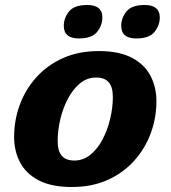

<svg xmlns="http://www.w3.org/2000/svg" viewBox="-20 -736 683 769"><path d="M375.5 -531.5Q456.5 -531.5 507.5 -505Q558.5 -478.5 582.5 -432.8Q606.5 -387 606.5 -331Q606.5 -264.5 584 -203Q561.5 -141.5 518 -92.8Q474.5 -44 411.5 -15.5Q348.5 13 267.5 13Q186.5 13 135.5 -13.5Q84.5 -40 60.5 -85.5Q36.5 -131 36.5 -187.5Q36.5 -254 59 -315.5Q81.5 -377 125 -425.8Q168.5 -474.5 231.5 -503Q294.5 -531.5 375.5 -531.5ZM277.5 -93Q314 -93 342.8 -116.8Q371.5 -140.5 391.2 -178.5Q411 -216.5 421.5 -261Q432 -305.5 432 -347Q432 -388 415.2 -406.8Q398.5 -425.5 365.5 -425.5Q328.5 -425.5 300 -401.8Q271.5 -378 251.5 -339.8Q231.5 -301.5 221.2 -257.2Q211 -213 211 -171.5Q211 -130.5 227.8 -111.8Q244.5 -93 277.5 -93ZM296 -582Q235.5 -582 235.5 -632.5Q235.5 -663.5 256.2 -689.8Q277 -716 330 -716Q390 -716 390 -666Q390 -635 369.2 -608.5Q348.5 -582 296 -582ZM525.5 -582Q465.5 -582 465.5 -632.5Q465.5 -663.5 486.2 -689.8Q507 -716 559.5 -716Q620 -716 620 -666Q620 -635 599.2 -608.5Q578.5 -582 525.5 -582Z"/></svg>

Font: Newsreader 6pt
Style: Bold Italic
Weight: 700
Italic angle: -17°
Designer: Hugues Gentile
Foundry: Production Type
Version: Version 1.003; ttfautohint (v1.8.3)